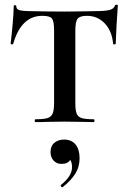

<svg xmlns="http://www.w3.org/2000/svg" viewBox="-20 -517 540 813"><path d="M36 -332Q35 -329 30 -329Q25 -329 25 -332Q29 -364 33.5 -414Q38 -464 38 -490Q38 -495 43.5 -495Q49 -495 49 -490Q49 -477 64 -473.5Q79 -470 102 -470Q188 -468 253 -468L340 -469Q357 -470 386 -470Q424 -470 443 -474.5Q462 -479 467 -494Q468 -497 473.5 -497Q479 -497 479 -494Q476 -457 473.5 -410.5Q471 -364 470 -332Q470 -329 464.5 -329Q459 -329 459 -332Q454 -386 423.5 -418Q393 -450 348 -450Q318 -450 308.5 -437.5Q299 -425 299 -387V-81Q299 -50 304.5 -36Q310 -22 326 -17Q342 -12 377 -12Q380 -12 380 -6Q380 0 377 0Q345 0 326 -1L253 -2L182 -1Q163 0 130 0Q127 0 127 -6Q127 -12 130 -12Q165 -12 181 -17Q197 -22 203 -36.5Q209 -51 209 -81V-389Q209 -427 200 -438.5Q191 -450 159 -450Q70 -450 36 -332ZM317 153Q317 190 298.5 219Q280 248 246 275L244 276Q240 276 238 272Q236 268 238 266Q285 229 285 191Q285 170 277 160Q268 177 240 177Q220 177 207 163Q194 149 194 127Q194 101 210.5 87.5Q227 74 251 74Q283 74 300 95Q317 116 317 153Z"/></svg>

Font: Cormorant SC SemiBold
Style: Regular
Weight: 600
Designer: Christian Thalmann (Catharsis Fonts)
Version: Version 3.000